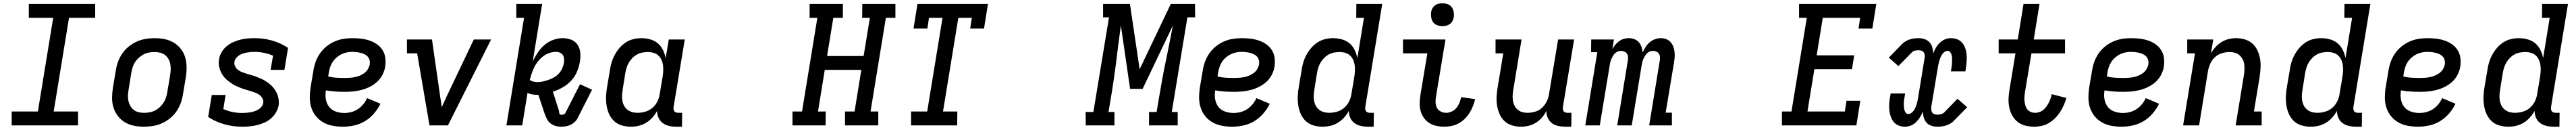

<svg xmlns="http://www.w3.org/2000/svg" viewBox="-20 -759 15640 787"><path d="M454 0H51V-84H210L303 -651H155V-735H558V-651H399L306 -84H454Z M855 8Q823 8 793 2Q763 -4 738 -19Q713 -34 695.5 -57Q678 -80 669 -108.5Q660 -137 660.5 -168.5Q661 -200 666 -231L683 -331Q687 -358 696.5 -384.5Q706 -411 722.5 -435Q739 -459 762 -477.5Q785 -496 811 -507.5Q837 -519 864.5 -523.5Q892 -528 918 -528Q950 -528 980 -522Q1010 -516 1035 -501Q1060 -486 1078 -463Q1096 -440 1104.5 -411.5Q1113 -383 1113 -351.5Q1113 -320 1108 -289L1091 -189Q1087 -162 1077.5 -135.5Q1068 -109 1051.5 -85Q1035 -61 1012 -42.5Q989 -24 963 -12.5Q937 -1 909 3.5Q881 8 855 8ZM855 -76Q871 -76 888 -79Q905 -82 921 -90Q937 -98 950.5 -110.5Q964 -123 973.5 -138Q983 -153 988.5 -169.5Q994 -186 996 -203L1013 -303Q1016 -320 1016.5 -337.5Q1017 -355 1014 -371Q1011 -387 1003 -401.5Q995 -416 982 -426Q969 -436 952.5 -440Q936 -444 918 -444Q902 -444 885 -441Q868 -438 852.5 -430Q837 -422 823 -409.5Q809 -397 799.5 -382Q790 -367 785 -350.5Q780 -334 777 -317L761 -217Q758 -200 757 -182.5Q756 -165 759.5 -149Q763 -133 771 -118.5Q779 -104 792 -94Q805 -84 821 -80Q837 -76 855 -76Z M1451 8Q1394 8 1341 -7Q1288 -22 1244 -51L1266 -184H1350L1336 -99Q1362 -87 1391.5 -81Q1421 -75 1451 -75Q1463 -75 1475 -76Q1487 -77 1499.5 -79Q1512 -81 1524 -85Q1536 -89 1547.5 -95.5Q1559 -102 1567.5 -112.5Q1576 -123 1578 -135Q1581 -150 1573.5 -163.5Q1566 -177 1554 -185.5Q1542 -194 1527.5 -199Q1513 -204 1499 -208.5Q1485 -213 1470.5 -217Q1456 -221 1442 -226.5Q1428 -232 1414.5 -238Q1401 -244 1389 -252Q1377 -260 1365.5 -269Q1354 -278 1344 -289Q1334 -300 1327 -312.5Q1320 -325 1315 -339Q1310 -353 1308.5 -368.5Q1307 -384 1310 -400Q1313 -421 1325 -442Q1337 -463 1355 -478Q1373 -493 1394.5 -503Q1416 -513 1438 -518.5Q1460 -524 1482 -526Q1504 -528 1526 -528Q1582 -528 1634 -513Q1686 -498 1729 -469L1707 -336H1623L1638 -422Q1612 -433 1583.5 -439Q1555 -445 1526 -445Q1514 -445 1502.5 -444Q1491 -443 1479 -441Q1467 -439 1455 -435Q1443 -431 1432.5 -424.5Q1422 -418 1414 -408Q1406 -398 1404 -386Q1401 -370 1408 -356.5Q1415 -343 1427 -334.5Q1439 -326 1453 -321Q1467 -316 1482 -311.5Q1497 -307 1511 -303Q1525 -299 1539 -293.5Q1553 -288 1566.5 -282Q1580 -276 1592.5 -268Q1605 -260 1616.5 -251Q1628 -242 1637.5 -231Q1647 -220 1654.5 -207.5Q1662 -195 1666.5 -181Q1671 -167 1672.5 -151.5Q1674 -136 1672 -121Q1668 -99 1655.5 -78Q1643 -57 1625 -41.5Q1607 -26 1585 -16.5Q1563 -7 1540.5 -1.5Q1518 4 1495.5 6Q1473 8 1451 8Z M2063 8Q2031 8 2000.5 2.5Q1970 -3 1944 -17.5Q1918 -32 1899 -55Q1880 -78 1870.5 -107Q1861 -136 1861 -167.5Q1861 -199 1866 -231L1883 -331Q1887 -358 1896.5 -384.5Q1906 -411 1922.5 -435Q1939 -459 1962 -477.5Q1985 -496 2011 -507.5Q2037 -519 2064.5 -523.5Q2092 -528 2119 -528Q2146 -528 2172 -525Q2198 -522 2222.5 -514Q2247 -506 2268 -491.5Q2289 -477 2302.5 -456Q2316 -435 2319.5 -409Q2323 -383 2319 -356Q2315 -331 2302.5 -306.5Q2290 -282 2269.5 -263.5Q2249 -245 2224.5 -233Q2200 -221 2175 -214.5Q2150 -208 2124 -205.5Q2098 -203 2073 -203Q2044 -203 2015.5 -205Q1987 -207 1959 -212Q1954 -185 1958.5 -158.5Q1963 -132 1978 -112.5Q1993 -93 2018 -84Q2043 -75 2070 -75Q2091 -75 2112.5 -80.5Q2134 -86 2152.5 -98Q2171 -110 2185.5 -127.5Q2200 -145 2209 -165L2290 -131Q2275 -100 2251 -72Q2227 -44 2196 -25.5Q2165 -7 2130.5 0.5Q2096 8 2063 8ZM2073 -287Q2088 -287 2103.5 -288Q2119 -289 2134 -292Q2149 -295 2164 -301Q2179 -307 2192 -316.5Q2205 -326 2213.5 -340Q2222 -354 2225 -369Q2227 -382 2224 -394.5Q2221 -407 2213 -416Q2205 -425 2193.5 -430.5Q2182 -436 2170 -439Q2158 -442 2145 -443.5Q2132 -445 2118 -445Q2102 -445 2085 -441.5Q2068 -438 2052 -430Q2036 -422 2022 -409.5Q2008 -397 1998.5 -382Q1989 -367 1984 -350.5Q1979 -334 1976 -317L1973 -296Q1997 -290 2022 -288.5Q2047 -287 2073 -287Z M2700 0H2588L2513 -436H2451V-520H2603L2653 -173Q2656 -158 2658 -142Q2660 -126 2662 -110Q2670 -126 2677 -142Q2684 -158 2691 -173L2857 -520H2962Z M3388 8Q3370 8 3352.5 3Q3335 -2 3322 -12.5Q3309 -23 3301 -38.5Q3293 -54 3287 -71L3249 -185H3241Q3226 -185 3211.5 -187.5Q3197 -190 3183 -196L3151 0H3055L3162 -651H3115V-735H3272L3215 -389Q3229 -416 3246 -441.5Q3263 -467 3286.5 -487Q3310 -507 3339 -517.5Q3368 -528 3396 -528Q3424 -528 3448.5 -518.5Q3473 -509 3487 -488Q3501 -467 3503.5 -440Q3506 -413 3501 -385Q3496 -355 3483.5 -325Q3471 -295 3448.5 -271Q3426 -247 3396.5 -230Q3367 -213 3337 -204L3372 -95Q3374 -91 3374.5 -86Q3375 -81 3375.5 -76Q3376 -71 3379.5 -67.5Q3383 -64 3388 -64Q3395 -64 3402.5 -66.5Q3410 -69 3413 -75L3502 -249L3575 -216L3487 -43Q3480 -30 3468.5 -19.5Q3457 -9 3444 -3Q3431 3 3416.5 5.5Q3402 8 3388 8ZM3244 -262Q3261 -262 3278 -266Q3295 -270 3312 -276Q3329 -282 3345.5 -291.5Q3362 -301 3374 -314.5Q3386 -328 3393.5 -344.5Q3401 -361 3404 -378Q3406 -390 3405 -402.5Q3404 -415 3398 -425Q3392 -435 3380.5 -440Q3369 -445 3357 -445Q3337 -445 3316.5 -438.5Q3296 -432 3279 -419Q3262 -406 3248 -389Q3234 -372 3224.5 -353Q3215 -334 3208.5 -314.5Q3202 -295 3197 -275Q3207 -268 3219 -265Q3231 -262 3244 -262Z M3811 8Q3783 8 3756.5 0.5Q3730 -7 3710.5 -24.5Q3691 -42 3679.5 -66.5Q3668 -91 3663.5 -118.5Q3659 -146 3660 -174Q3661 -202 3666 -231L3683 -331Q3686 -355 3693 -379Q3700 -403 3712 -425.5Q3724 -448 3741 -468Q3758 -488 3779.5 -502Q3801 -516 3825.5 -522Q3850 -528 3874 -528Q3902 -528 3928.5 -520.5Q3955 -513 3974.5 -496.5Q3994 -480 4005.5 -456.5Q4017 -433 4022 -407L4041 -520H4138L4070 -111Q4069 -104 4070 -97Q4071 -90 4075 -85Q4079 -80 4085.5 -78Q4092 -76 4099 -76H4122L4121 8H4085Q4063 8 4041.5 3Q4020 -2 4003.5 -14.5Q3987 -27 3978.5 -46.5Q3970 -66 3970 -88Q3959 -67 3942 -48Q3925 -29 3903.5 -16Q3882 -3 3858.5 2.5Q3835 8 3811 8ZM3851 -76Q3874 -76 3898.5 -83Q3923 -90 3942 -106.5Q3961 -123 3972 -145.5Q3983 -168 3986 -191L4003 -291Q4006 -309 4007 -327Q4008 -345 4006 -362.5Q4004 -380 3997 -395.5Q3990 -411 3978 -422.5Q3966 -434 3949 -439Q3932 -444 3914 -444Q3898 -444 3881 -441Q3864 -438 3848.5 -429.5Q3833 -421 3820.5 -408.5Q3808 -396 3799 -381Q3790 -366 3785 -350Q3780 -334 3777 -317L3761 -217Q3758 -200 3757 -183Q3756 -166 3759 -149.5Q3762 -133 3769.5 -119Q3777 -105 3789.5 -95Q3802 -85 3818 -80.5Q3834 -76 3851 -76Z M4993 0H4792V-84H4850L4943 -651H4896V-735H5098V-651H5040L5002 -420H5224L5262 -651H5215L5216 -735H5417V-651H5359L5266 -84H5313V0H5111V-84H5169L5210 -336H4988L4947 -84H4994Z M5512 0V-84H5610L5703 -651H5621L5611 -586H5527L5551 -735H5979L5955 -586H5871L5881 -651H5799L5706 -84H5793L5792 0Z M6747 0H6573L6572 -81H6619L6714 -654H6678V-735H6841L6900 -340L7089 -735H7236L7237 -654H7190L7095 -81H7131V0H6957V-81H7003L7014 -147Q7025 -211 7036.5 -275.5Q7048 -340 7062 -404L7077 -478Q7083 -510 7089.5 -541.5Q7096 -573 7102 -605L6918 -221H6842L6786 -605Q6782 -573 6777.5 -541.5Q6773 -510 6769 -478L6760 -404Q6752 -340 6742.5 -275.5Q6733 -211 6722 -147L6711 -81H6747Z M7463 8Q7431 8 7400.5 2.5Q7370 -3 7344 -17.5Q7318 -32 7299 -55Q7280 -78 7270.5 -107Q7261 -136 7261 -167.5Q7261 -199 7266 -231L7283 -331Q7287 -358 7296.5 -384.5Q7306 -411 7322.5 -435Q7339 -459 7362 -477.5Q7385 -496 7411 -507.5Q7437 -519 7464.5 -523.5Q7492 -528 7519 -528Q7546 -528 7572 -525Q7598 -522 7622.5 -514Q7647 -506 7668 -491.5Q7689 -477 7702.5 -456Q7716 -435 7719.5 -409Q7723 -383 7719 -356Q7715 -331 7702.5 -306.5Q7690 -282 7669.5 -263.5Q7649 -245 7624.5 -233Q7600 -221 7575 -214.5Q7550 -208 7524 -205.5Q7498 -203 7473 -203Q7444 -203 7415.5 -205Q7387 -207 7359 -212Q7354 -185 7358.5 -158.5Q7363 -132 7378 -112.5Q7393 -93 7418 -84Q7443 -75 7470 -75Q7491 -75 7512.5 -80.5Q7534 -86 7552.5 -98Q7571 -110 7585.5 -127.5Q7600 -145 7609 -165L7690 -131Q7675 -100 7651 -72Q7627 -44 7596 -25.5Q7565 -7 7530.5 0.5Q7496 8 7463 8ZM7473 -287Q7488 -287 7503.5 -288Q7519 -289 7534 -292Q7549 -295 7564 -301Q7579 -307 7592 -316.5Q7605 -326 7613.5 -340Q7622 -354 7625 -369Q7627 -382 7624 -394.5Q7621 -407 7613 -416Q7605 -425 7593.5 -430.5Q7582 -436 7570 -439Q7558 -442 7545 -443.5Q7532 -445 7518 -445Q7502 -445 7485 -441.5Q7468 -438 7452 -430Q7436 -422 7422 -409.5Q7408 -397 7398.5 -382Q7389 -367 7384 -350.5Q7379 -334 7376 -317L7373 -296Q7397 -290 7422 -288.5Q7447 -287 7473 -287Z M8011 8Q7983 8 7956.5 0.5Q7930 -7 7910.5 -24.5Q7891 -42 7879.5 -66.5Q7868 -91 7863.5 -118.5Q7859 -146 7860 -174Q7861 -202 7866 -231L7883 -331Q7886 -355 7893 -379Q7900 -403 7912 -425.5Q7924 -448 7941 -468Q7958 -488 7979.5 -502Q8001 -516 8025.5 -522Q8050 -528 8074 -528Q8102 -528 8128.5 -520.5Q8155 -513 8174.5 -496.5Q8194 -480 8205.5 -456.5Q8217 -433 8222 -407L8262 -651H8215L8216 -735H8373L8270 -111Q8269 -104 8270 -97Q8271 -90 8275 -85Q8279 -80 8285.5 -78Q8292 -76 8299 -76H8322L8321 8H8285Q8263 8 8241.5 3Q8220 -2 8203.5 -14.5Q8187 -27 8178.5 -46.5Q8170 -66 8170 -88Q8159 -67 8142 -48Q8125 -29 8103.5 -16Q8082 -3 8058.5 2.5Q8035 8 8011 8ZM8051 -76Q8074 -76 8098.5 -83Q8123 -90 8142 -106.5Q8161 -123 8172 -145.5Q8183 -168 8186 -191L8203 -291Q8206 -309 8207 -327Q8208 -345 8206 -362.5Q8204 -380 8197 -395.5Q8190 -411 8178 -422.5Q8166 -434 8149 -439Q8132 -444 8114 -444Q8098 -444 8081 -441Q8064 -438 8048.5 -429.5Q8033 -421 8020.5 -408.5Q8008 -396 7999 -381Q7990 -366 7985 -350Q7980 -334 7977 -317L7961 -217Q7958 -200 7957 -183Q7956 -166 7959 -149.5Q7962 -133 7969.5 -119Q7977 -105 7989.5 -95Q8002 -85 8018 -80.5Q8034 -76 8051 -76Z M8751 8Q8726 8 8702 3Q8678 -2 8658.5 -14.5Q8639 -27 8625.5 -46Q8612 -65 8606 -87.5Q8600 -110 8600.5 -135Q8601 -160 8605 -185L8647 -436H8499V-520H8757L8699 -171Q8696 -154 8697 -136.5Q8698 -119 8706 -105Q8714 -91 8729 -83.5Q8744 -76 8761 -76Q8778 -76 8795 -84Q8812 -92 8823.5 -106Q8835 -120 8842 -137Q8849 -154 8852 -171L8937 -159Q8932 -137 8923.5 -116Q8915 -95 8903 -75.5Q8891 -56 8874 -39.5Q8857 -23 8836.5 -12Q8816 -1 8794 3.5Q8772 8 8751 8ZM8738 -601Q8722 -601 8706.5 -606.5Q8691 -612 8682 -624.5Q8673 -637 8670.5 -653.5Q8668 -670 8670 -687Q8672 -698 8678 -709Q8684 -720 8694 -727Q8704 -734 8715.5 -736.5Q8727 -739 8739 -739Q8755 -739 8770.5 -733.5Q8786 -728 8795 -715.5Q8804 -703 8807 -686.5Q8810 -670 8807 -653Q8805 -642 8799 -631Q8793 -620 8783 -613Q8773 -606 8761.5 -603.5Q8750 -601 8738 -601Z M9215 8Q9187 8 9161 0Q9135 -8 9116 -25.5Q9097 -43 9086 -67.5Q9075 -92 9070.5 -119Q9066 -146 9067.5 -174.5Q9069 -203 9074 -231L9108 -436H9061V-520H9219L9169 -217Q9166 -200 9165 -183.5Q9164 -167 9166.5 -150.5Q9169 -134 9176 -120Q9183 -106 9195 -95.5Q9207 -85 9222.5 -80.5Q9238 -76 9255 -76Q9278 -76 9302 -83Q9326 -90 9344 -107Q9362 -124 9372.5 -146.5Q9383 -169 9386 -191L9441 -520H9538L9470 -111Q9469 -104 9470 -97Q9471 -90 9475 -85Q9479 -80 9485.5 -78Q9492 -76 9499 -76H9522L9521 8H9485Q9463 8 9441.5 3.5Q9420 -1 9403.5 -13.5Q9387 -26 9378 -45.5Q9369 -65 9370 -88Q9359 -66 9343 -47.5Q9327 -29 9306 -16Q9285 -3 9261.5 2.5Q9238 8 9215 8Z M9606 0 9679 -443H9641L9642 -520H9780L9770 -463Q9779 -477 9789 -489Q9799 -501 9812.5 -510.5Q9826 -520 9840.5 -524Q9855 -528 9870 -528Q9888 -528 9904 -522Q9920 -516 9931 -503.5Q9942 -491 9947.5 -474.5Q9953 -458 9954 -441Q9962 -458 9972 -474Q9982 -490 9996.5 -502.5Q10011 -515 10029 -521.5Q10047 -528 10064 -528H10065Q10082 -528 10097.5 -522Q10113 -516 10123.5 -504.5Q10134 -493 10140 -477.5Q10146 -462 10148 -445Q10150 -428 10148.5 -411Q10147 -394 10144 -376L10094 -77H10132V0H9994L10058 -391Q10060 -402 10059.5 -413Q10059 -424 10053.5 -433Q10048 -442 10038 -446.5Q10028 -451 10016 -451Q10006 -451 9996.5 -447Q9987 -443 9980 -435.5Q9973 -428 9967.5 -419Q9962 -410 9958 -400.5Q9954 -391 9951.5 -381Q9949 -371 9948 -362L9888 0H9800L9864 -391Q9866 -402 9865.5 -413Q9865 -424 9859.5 -433Q9854 -442 9843.5 -446.5Q9833 -451 9822 -451Q9812 -451 9802.5 -447Q9793 -443 9785.5 -435.5Q9778 -428 9773 -419Q9768 -410 9764 -400.5Q9760 -391 9757.5 -381Q9755 -371 9754 -362L9694 0Z M10800 0V-84H10858L10951 -651H10904V-735H11373L11349 -586H11265L11275 -651H11048L11011 -424H11239L11225 -340H10997L10955 -84H11182L11192 -149H11276L11252 0Z M11548 8Q11527 8 11509 1Q11491 -6 11479 -20.5Q11467 -35 11460.5 -54Q11454 -73 11452 -92.5Q11450 -112 11451.5 -132.5Q11453 -153 11457 -174L11460 -193H11548L11545 -174Q11543 -164 11541.5 -153.5Q11540 -143 11540 -133Q11540 -123 11540.5 -113Q11541 -103 11543.5 -94Q11546 -85 11551.5 -77Q11557 -69 11568 -69Q11577 -69 11585.5 -75Q11594 -81 11600 -89Q11606 -97 11610 -106Q11614 -115 11617 -124.5Q11620 -134 11622 -143Q11624 -152 11626 -162L11666 -407Q11668 -416 11667 -425.5Q11666 -435 11661 -442Q11656 -449 11647.5 -452Q11639 -455 11630 -455Q11619 -455 11608 -452.5Q11597 -450 11589 -442L11507 -359L11449 -410L11530 -493Q11540 -503 11552.5 -510Q11565 -517 11578 -521Q11591 -525 11604 -526.5Q11617 -528 11629 -528Q11649 -528 11666.5 -522Q11684 -516 11696 -503Q11708 -490 11713 -472Q11718 -454 11718 -435Q11725 -453 11734.5 -469.5Q11744 -486 11758 -499.5Q11772 -513 11789.5 -520.5Q11807 -528 11825 -528Q11846 -528 11864.5 -521Q11883 -514 11895 -499.5Q11907 -485 11913.5 -466Q11920 -447 11921.5 -427.5Q11923 -408 11921.5 -387.5Q11920 -367 11917 -346L11914 -327H11826L11829 -346Q11831 -356 11832 -366.5Q11833 -377 11833 -387Q11833 -397 11833 -407Q11833 -417 11830.5 -426Q11828 -435 11822 -443Q11816 -451 11805 -451Q11796 -451 11787.5 -445Q11779 -439 11773.5 -431Q11768 -423 11764 -414Q11760 -405 11757 -395.5Q11754 -386 11752 -377Q11750 -368 11748 -358L11707 -113Q11706 -104 11707 -94.5Q11708 -85 11712.5 -78Q11717 -71 11725.5 -68Q11734 -65 11743 -65Q11754 -65 11765 -67.5Q11776 -70 11785 -78L11866 -161L11925 -110L11843 -27Q11834 -17 11821 -10Q11808 -3 11795.5 1Q11783 5 11769.5 6.5Q11756 8 11744 8Q11724 8 11706.5 2Q11689 -4 11677.5 -17Q11666 -30 11661 -48Q11656 -66 11656 -85Q11649 -67 11639 -50.5Q11629 -34 11615.5 -20.5Q11602 -7 11584 0.5Q11566 8 11548 8Z M12332 8Q12304 8 12278 1.5Q12252 -5 12232 -20.5Q12212 -36 12199 -59Q12186 -82 12180.5 -108Q12175 -134 12176 -161.5Q12177 -189 12182 -217L12218 -436H12116V-520H12232L12267 -735H12364L12329 -520H12519V-436H12315L12276 -203Q12274 -189 12272.5 -174.5Q12271 -160 12273 -146.5Q12275 -133 12278.5 -120Q12282 -107 12290.5 -96.5Q12299 -86 12311.5 -81Q12324 -76 12339 -76Q12351 -76 12364.5 -81Q12378 -86 12388.5 -95Q12399 -104 12407 -115.5Q12415 -127 12421 -139Q12427 -151 12431.5 -163.5Q12436 -176 12438 -189L12527 -166Q12521 -144 12511.5 -122.5Q12502 -101 12489 -81Q12476 -61 12458.5 -43.5Q12441 -26 12420.5 -14Q12400 -2 12377 3Q12354 8 12332 8Z M12863 8Q12831 8 12800.5 2.5Q12770 -3 12744 -17.5Q12718 -32 12699 -55Q12680 -78 12670.5 -107Q12661 -136 12661 -167.5Q12661 -199 12666 -231L12683 -331Q12687 -358 12696.5 -384.5Q12706 -411 12722.5 -435Q12739 -459 12762 -477.5Q12785 -496 12811 -507.5Q12837 -519 12864.5 -523.5Q12892 -528 12919 -528Q12946 -528 12972 -525Q12998 -522 13022.5 -514Q13047 -506 13068 -491.5Q13089 -477 13102.5 -456Q13116 -435 13119.5 -409Q13123 -383 13119 -356Q13115 -331 13102.5 -306.5Q13090 -282 13069.5 -263.5Q13049 -245 13024.5 -233Q13000 -221 12975 -214.5Q12950 -208 12924 -205.5Q12898 -203 12873 -203Q12844 -203 12815.5 -205Q12787 -207 12759 -212Q12754 -185 12758.5 -158.5Q12763 -132 12778 -112.5Q12793 -93 12818 -84Q12843 -75 12870 -75Q12891 -75 12912.5 -80.5Q12934 -86 12952.5 -98Q12971 -110 12985.5 -127.5Q13000 -145 13009 -165L13090 -131Q13075 -100 13051 -72Q13027 -44 12996 -25.5Q12965 -7 12930.5 0.5Q12896 8 12863 8ZM12873 -287Q12888 -287 12903.5 -288Q12919 -289 12934 -292Q12949 -295 12964 -301Q12979 -307 12992 -316.5Q13005 -326 13013.5 -340Q13022 -354 13025 -369Q13027 -382 13024 -394.5Q13021 -407 13013 -416Q13005 -425 12993.5 -430.5Q12982 -436 12970 -439Q12958 -442 12945 -443.5Q12932 -445 12918 -445Q12902 -445 12885 -441.5Q12868 -438 12852 -430Q12836 -422 12822 -409.5Q12808 -397 12798.5 -382Q12789 -367 12784 -350.5Q12779 -334 12776 -317L12773 -296Q12797 -290 12822 -288.5Q12847 -287 12873 -287Z M13236 0 13308 -436H13261V-520H13419L13405 -435Q13416 -456 13432.5 -474Q13449 -492 13469.5 -504.5Q13490 -517 13512.5 -522.5Q13535 -528 13558 -528Q13586 -528 13612 -520Q13638 -512 13657.5 -494.5Q13677 -477 13688 -452.5Q13699 -428 13703.5 -401Q13708 -374 13706 -345.5Q13704 -317 13700 -289L13666 -84H13713V0H13555L13605 -303Q13608 -320 13608.5 -336.5Q13609 -353 13607 -369.5Q13605 -386 13597.5 -400Q13590 -414 13578.5 -424.5Q13567 -435 13551 -439.5Q13535 -444 13518 -444Q13495 -444 13471.5 -437Q13448 -430 13429.5 -413Q13411 -396 13401 -373.5Q13391 -351 13387 -329L13333 0Z M14011 8Q13983 8 13956.5 0.5Q13930 -7 13910.5 -24.5Q13891 -42 13879.5 -66.5Q13868 -91 13863.5 -118.5Q13859 -146 13860 -174Q13861 -202 13866 -231L13883 -331Q13886 -355 13893 -379Q13900 -403 13912 -425.5Q13924 -448 13941 -468Q13958 -488 13979.5 -502Q14001 -516 14025.5 -522Q14050 -528 14074 -528Q14102 -528 14128.5 -520.5Q14155 -513 14174.5 -496.5Q14194 -480 14205.5 -456.5Q14217 -433 14222 -407L14262 -651H14215L14216 -735H14373L14270 -111Q14269 -104 14270 -97Q14271 -90 14275 -85Q14279 -80 14285.5 -78Q14292 -76 14299 -76H14322L14321 8H14285Q14263 8 14241.5 3Q14220 -2 14203.5 -14.5Q14187 -27 14178.5 -46.5Q14170 -66 14170 -88Q14159 -67 14142 -48Q14125 -29 14103.5 -16Q14082 -3 14058.5 2.5Q14035 8 14011 8ZM14051 -76Q14074 -76 14098.5 -83Q14123 -90 14142 -106.5Q14161 -123 14172 -145.5Q14183 -168 14186 -191L14203 -291Q14206 -309 14207 -327Q14208 -345 14206 -362.5Q14204 -380 14197 -395.5Q14190 -411 14178 -422.5Q14166 -434 14149 -439Q14132 -444 14114 -444Q14098 -444 14081 -441Q14064 -438 14048.5 -429.5Q14033 -421 14020.5 -408.5Q14008 -396 13999 -381Q13990 -366 13985 -350Q13980 -334 13977 -317L13961 -217Q13958 -200 13957 -183Q13956 -166 13959 -149.5Q13962 -133 13969.5 -119Q13977 -105 13989.5 -95Q14002 -85 14018 -80.5Q14034 -76 14051 -76Z M14663 8Q14631 8 14600.5 2.5Q14570 -3 14544 -17.5Q14518 -32 14499 -55Q14480 -78 14470.5 -107Q14461 -136 14461 -167.5Q14461 -199 14466 -231L14483 -331Q14487 -358 14496.5 -384.5Q14506 -411 14522.5 -435Q14539 -459 14562 -477.5Q14585 -496 14611 -507.5Q14637 -519 14664.5 -523.5Q14692 -528 14719 -528Q14746 -528 14772 -525Q14798 -522 14822.5 -514Q14847 -506 14868 -491.5Q14889 -477 14902.5 -456Q14916 -435 14919.5 -409Q14923 -383 14919 -356Q14915 -331 14902.5 -306.5Q14890 -282 14869.5 -263.5Q14849 -245 14824.5 -233Q14800 -221 14775 -214.5Q14750 -208 14724 -205.5Q14698 -203 14673 -203Q14644 -203 14615.5 -205Q14587 -207 14559 -212Q14554 -185 14558.5 -158.5Q14563 -132 14578 -112.5Q14593 -93 14618 -84Q14643 -75 14670 -75Q14691 -75 14712.5 -80.5Q14734 -86 14752.5 -98Q14771 -110 14785.5 -127.5Q14800 -145 14809 -165L14890 -131Q14875 -100 14851 -72Q14827 -44 14796 -25.5Q14765 -7 14730.5 0.5Q14696 8 14663 8ZM14673 -287Q14688 -287 14703.5 -288Q14719 -289 14734 -292Q14749 -295 14764 -301Q14779 -307 14792 -316.5Q14805 -326 14813.5 -340Q14822 -354 14825 -369Q14827 -382 14824 -394.5Q14821 -407 14813 -416Q14805 -425 14793.5 -430.5Q14782 -436 14770 -439Q14758 -442 14745 -443.5Q14732 -445 14718 -445Q14702 -445 14685 -441.5Q14668 -438 14652 -430Q14636 -422 14622 -409.5Q14608 -397 14598.5 -382Q14589 -367 14584 -350.5Q14579 -334 14576 -317L14573 -296Q14597 -290 14622 -288.5Q14647 -287 14673 -287Z M15211 8Q15183 8 15156.5 0.5Q15130 -7 15110.5 -24.5Q15091 -42 15079.5 -66.5Q15068 -91 15063.5 -118.5Q15059 -146 15060 -174Q15061 -202 15066 -231L15083 -331Q15086 -355 15093 -379Q15100 -403 15112 -425.5Q15124 -448 15141 -468Q15158 -488 15179.5 -502Q15201 -516 15225.5 -522Q15250 -528 15274 -528Q15302 -528 15328.5 -520.5Q15355 -513 15374.5 -496.5Q15394 -480 15405.5 -456.5Q15417 -433 15422 -407L15462 -651H15415L15416 -735H15573L15470 -111Q15469 -104 15470 -97Q15471 -90 15475 -85Q15479 -80 15485.5 -78Q15492 -76 15499 -76H15522L15521 8H15485Q15463 8 15441.5 3Q15420 -2 15403.5 -14.5Q15387 -27 15378.5 -46.5Q15370 -66 15370 -88Q15359 -67 15342 -48Q15325 -29 15303.5 -16Q15282 -3 15258.5 2.5Q15235 8 15211 8ZM15251 -76Q15274 -76 15298.5 -83Q15323 -90 15342 -106.5Q15361 -123 15372 -145.5Q15383 -168 15386 -191L15403 -291Q15406 -309 15407 -327Q15408 -345 15406 -362.5Q15404 -380 15397 -395.5Q15390 -411 15378 -422.5Q15366 -434 15349 -439Q15332 -444 15314 -444Q15298 -444 15281 -441Q15264 -438 15248.5 -429.5Q15233 -421 15220.5 -408.5Q15208 -396 15199 -381Q15190 -366 15185 -350Q15180 -334 15177 -317L15161 -217Q15158 -200 15157 -183Q15156 -166 15159 -149.5Q15162 -133 15169.5 -119Q15177 -105 15189.5 -95Q15202 -85 15218 -80.5Q15234 -76 15251 -76Z"/></svg>

Font: Iosevka HT Medium Extended
Style: Italic
Weight: 500
Width: 7
Italic angle: -9°
Monospace: yes
Designer: Belleve Invis
Foundry: Belleve Invis
Version: Version 32.3.0; ttfautohint (v1.8.4)